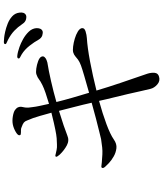

<svg xmlns="http://www.w3.org/2000/svg" viewBox="58 -918 883 1040"><g transform="rotate(-90 500.0 -397.5)"><path d="M726 -722Q719 -726 710.5 -730.5Q702 -735 704 -740Q706 -747 717 -746Q728 -745 740 -742Q746 -741 766 -734Q786 -727 808.5 -714.5Q831 -702 848.5 -684Q866 -666 868 -643Q869 -616 852 -609Q843 -606 828.5 -610.5Q814 -615 804 -633Q794 -652 773 -679Q752 -706 726 -722ZM805 -796Q798 -800 789 -803.5Q780 -807 782 -813Q783 -819 795 -818.5Q807 -818 817 -817Q828 -816 848.5 -811.5Q869 -807 892 -798Q915 -789 932 -773.5Q949 -758 952 -735Q956 -708 939 -699Q931 -695 916 -698.5Q901 -702 890 -719Q874 -743 854 -762Q834 -781 805 -796ZM265 -223Q241 -206 217 -209Q193 -212 172.5 -224Q152 -236 138.5 -248.5Q125 -261 122 -265Q108 -278 111 -286Q113 -292 123.5 -290Q134 -288 141 -288Q166 -286 184.5 -285Q203 -284 222 -286Q241 -288 267 -292Q276 -294 306 -301.5Q336 -309 377.5 -319.5Q419 -330 464 -343Q454 -388 442 -434Q430 -480 420 -520Q377 -507 342 -495Q307 -483 287 -475Q260 -463 233 -477.5Q206 -492 183 -516Q179 -521 174.5 -527Q170 -533 172 -537Q174 -541 179.5 -539.5Q185 -538 190 -537Q194 -536 208 -533Q222 -530 238 -531Q253 -531 271.5 -532.5Q290 -534 319 -540Q332 -542 356 -548Q380 -554 410 -561Q400 -597 392.5 -623.5Q385 -650 381 -660Q372 -681 368 -692.5Q364 -704 357 -710Q350 -716 333 -722Q325 -726 316 -726Q307 -726 305 -726Q298 -726 293.5 -727Q289 -728 288 -732Q285 -742 305.5 -754Q326 -766 346 -770Q366 -774 390 -770Q414 -766 425 -758Q436 -750 439.5 -741Q443 -732 442 -724Q440 -716 438 -702Q436 -688 440 -666Q442 -647 447 -624Q452 -601 458 -574Q489 -583 516.5 -592.5Q544 -602 560 -610Q582 -621 591 -628.5Q600 -636 617 -642Q628 -646 649 -643Q670 -640 689 -633Q708 -626 713 -616Q718 -606 711.5 -598.5Q705 -591 695.5 -587.5Q686 -584 682 -583Q638 -576 581 -563Q524 -550 468 -534Q478 -493 491 -448Q504 -403 518 -357Q568 -371 609 -383Q650 -395 666 -401Q687 -409 697.5 -417Q708 -425 716 -432Q724 -439 737 -443Q748 -446 768.5 -443.5Q789 -441 811 -434.5Q833 -428 849.5 -418Q866 -408 868 -396Q870 -382 850.5 -376Q831 -370 814 -369Q763 -366 686.5 -351.5Q610 -337 530 -317Q550 -250 571 -188Q592 -126 608 -80Q614 -64 621 -42Q628 -20 626 -1.5Q624 17 605 22Q582 29 563 12.5Q544 -4 539 -25Q534 -44 527 -76.5Q520 -109 511 -147.5Q502 -186 493 -222Q488 -241 483.5 -261Q479 -281 474 -303Q405 -284 348.5 -263Q292 -242 265 -223Z"/></g></svg>

Font: Shippori Mincho TTF
Style: Regular
Weight: 400
Version: Version 2.100